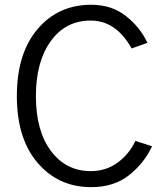

<svg xmlns="http://www.w3.org/2000/svg" viewBox="-20 -769 686 807"><path d="M50.8 -365.2Q50.8 -543.9 137.7 -646.5Q224.6 -749 363.3 -749Q449.2 -749 509.3 -701.7Q569.3 -654.3 599.6 -588.9L533.2 -565.4Q467.8 -682.6 361.3 -682.6Q255.9 -682.6 193.4 -596.2Q130.9 -509.8 130.9 -365.2Q130.9 -218.8 194.3 -134.3Q257.8 -49.8 361.3 -49.8Q426.8 -49.8 475.6 -86.4Q524.4 -123 548.8 -176.8L619.1 -154.3Q585.9 -83 522.5 -32.7Q459 17.6 363.3 17.6Q225.6 17.6 138.2 -84.5Q50.8 -186.5 50.8 -365.2Z"/></svg>

Font: Gothic A1
Style: Regular
Weight: 400
Designer: HanYang I&C Co.,Ltd.
Foundry: HanYang I&C Co.,Ltd.
Version: Version 2.50